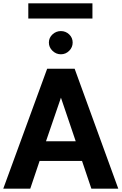

<svg xmlns="http://www.w3.org/2000/svg" viewBox="-21 -1123 725 1143"><path d="M529.3 -1103H147.5V-1012.7H529.3ZM214.8 -165H467.3L522.9 0H683.1L423.3 -713.9H259.8L-1.5 0H159.2ZM252.9 -282.2 341.8 -541.5 429.7 -282.2ZM270 -869.6Q270 -841.3 291.5 -820.6Q313 -799.8 341.3 -799.8Q370.1 -799.8 390.9 -820.6Q411.6 -841.3 411.6 -869.6Q411.6 -898.4 390.9 -918.2Q370.1 -938 341.3 -938Q313 -938 291.5 -918.2Q270 -898.4 270 -869.6Z"/></svg>

Font: Estedad-FD-VF Thin
Style: Regular
Weight: 100
Designer: Amin Abedi
Version: Version 5.0